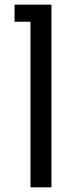

<svg xmlns="http://www.w3.org/2000/svg" viewBox="-20 -595 328 818"><path d="M109.9 203.1V-502.4H42V-575.2H199.2V203.1Z"/></svg>

Font: Heebo
Style: Regular
Weight: 400
Designer: Oded Ezer
Foundry: Ezer Type House
Version: Version 3.100